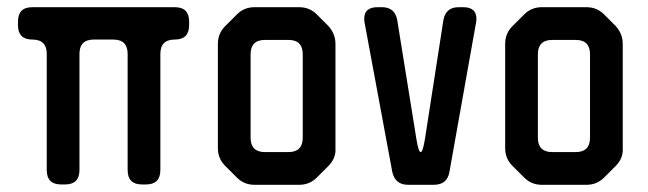

<svg xmlns="http://www.w3.org/2000/svg" viewBox="-20 -505 1802 534"><path d="M110 -32Q110 8 150 8H161Q201 8 201 -32V-355Q201 -395 241 -395H295Q335 -395 335 -355V-32Q335 8 375 8H386Q426 8 426 -32V-355Q426 -395 466 -395Q506 -395 506 -435V-445Q506 -485 466 -485H70Q30 -485 30 -445V-435Q30 -395 70 -395Q110 -395 110 -355Z M639 -11Q659 9 688 9H812Q841 9 861 -11L893 -43Q915 -65 913 -93V-383Q913 -411 893 -433L861 -465Q841 -485 812 -485H688Q659 -485 639 -465L606 -432Q586 -412 586 -383V-93Q586 -64 606 -44ZM677 -122V-354Q677 -394 717 -394H782Q822 -394 822 -354V-122Q822 -82 782 -82H717Q677 -82 677 -122Z M1071 -27Q1079 9 1115 9H1186Q1224 9 1230 -27L1304 -442Q1305 -445 1305 -453Q1305 -485 1268 -485H1256Q1219 -485 1213 -448L1162 -119Q1156 -82 1150 -82Q1144 -82 1138 -119L1085 -448Q1079 -485 1042 -485H1030Q993 -485 993 -453Q993 -445 994 -442Z M1438 -11Q1458 9 1487 9H1611Q1640 9 1660 -11L1692 -43Q1714 -65 1712 -93V-383Q1712 -411 1692 -433L1660 -465Q1640 -485 1611 -485H1487Q1458 -485 1438 -465L1405 -432Q1385 -412 1385 -383V-93Q1385 -64 1405 -44ZM1476 -122V-354Q1476 -394 1516 -394H1581Q1621 -394 1621 -354V-122Q1621 -82 1581 -82H1516Q1476 -82 1476 -122Z"/></svg>

Font: WDXL Lubrifont TC
Style: Regular
Weight: 400
Designer: [WDXL Lubrifont] Copyright 2020-2022 (c) NightFurySL2001, Skr-ZERO; [ZCOOL QingKe HuangYou] Copyright 2018-2022 (c) The 
Version: Version 2.001;hotconv 1.1.1;makeotfexe 2.6.0